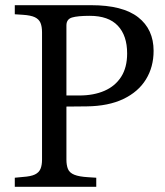

<svg xmlns="http://www.w3.org/2000/svg" viewBox="-20 -720 636 740"><path d="M37 0V-35L68 -38Q99 -40 114.5 -47.5Q130 -55 136 -69Q142 -83 142 -105V-595Q142 -618 136 -632Q130 -646 114.5 -653.5Q99 -661 68 -663L37 -665V-700H331Q453 -700 512.5 -653.5Q572 -607 572 -524Q572 -462 542.5 -414Q513 -366 455.5 -338.5Q398 -311 314 -310L210 -309V-352H286Q341 -352 382.5 -370Q424 -388 447 -424Q470 -460 470 -514Q470 -583 434 -621Q398 -659 326 -659Q279 -659 257.5 -652.5Q236 -646 236 -622V-105Q236 -83 242 -68.5Q248 -54 266.5 -46.5Q285 -39 320 -37L351 -35V0Z"/></svg>

Font: Hedvig Letters Serif 18pt
Style: Regular
Weight: 400
Designer: Alexander Örn & Tor Weibull
Foundry: Kanon Foundry
Version: Version 1.000